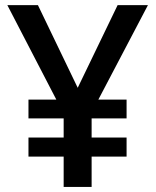

<svg xmlns="http://www.w3.org/2000/svg" viewBox="-20 -734 611 754"><path d="M477.1 -342.8V-269H339.8V-193.8H477.1V-119.1H339.8V0H230V-119.1H91.8V-193.8H230V-269H91.8V-342.8H201.2L8.8 -713.9H128.9L285.2 -389.2L441.9 -713.9H561L366.2 -342.8Z"/></svg>

Font: OpenSans-Semibold
Style: Regular
Weight: 600
Foundry: Ascender Corporation
Version: Version 1.10